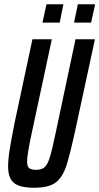

<svg xmlns="http://www.w3.org/2000/svg" viewBox="-20 -872 466 900"><path d="M18 -91Q18 -125 25.5 -172Q33 -219 49 -299L132 -688H223L130 -254Q107 -149 107 -115Q107 -92 116.5 -84Q126 -76 149 -76Q176 -76 189.5 -88.5Q203 -101 213.5 -134.5Q224 -168 242 -254L334 -688H425L341 -299Q310 -153 291.5 -96.5Q273 -40 240.5 -16Q208 8 140 8Q73 8 45.5 -14.5Q18 -37 18 -91ZM179 -766 198 -852H277L260 -766ZM327 -766 345 -852H426L407 -766Z"/></svg>

Font: Saira Ultra Condensed SemiBold
Style: Italic
Weight: 600
Width: 1
Italic angle: -12°
Designer: Hector Gatti with collaboration of the Omnibus-Type team
Foundry: Omnibus-Type
Version: Version 1.001; ttfautohint (v1.8)